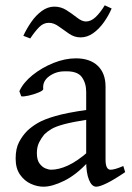

<svg xmlns="http://www.w3.org/2000/svg" viewBox="-20 -689 499 724"><path d="M452 -40Q411 -12 383.5 1.5Q356 15 343 15Q326 15 315.5 -11Q305 -37 305 -80V-343Q305 -376 288 -399Q271 -422 223 -420Q191 -420 165.5 -401.5Q140 -383 143 -354Q144 -348 126 -340.5Q108 -333 88 -328.5Q68 -324 60 -326L53 -345Q68 -378 103 -406Q138 -434 181.5 -451.5Q225 -469 266 -469Q319 -469 348.5 -441Q378 -413 378 -362V-87Q378 -49 397 -49Q404 -49 415 -52Q426 -55 445 -63ZM310 -238Q253 -229 221.5 -220.5Q190 -212 174 -202.5Q158 -193 147 -182Q136 -169 127.5 -152Q119 -135 119 -112Q119 -86 129 -72.5Q139 -59 151.5 -54Q164 -49 172 -49Q202 -49 236.5 -65Q271 -81 310 -115L313 -79Q268 -30 222.5 -7.5Q177 15 144 15Q120 15 96 4Q72 -7 55.5 -30.5Q39 -54 39 -91Q39 -129 52 -153.5Q65 -178 83 -196Q100 -212 123 -225.5Q146 -239 189 -251.5Q232 -264 310 -275ZM401 -657Q390 -631 372 -605.5Q354 -580 331.5 -564Q309 -548 284 -548Q261 -548 241 -561.5Q221 -575 202 -589Q183 -603 164 -603Q144 -603 128 -587Q112 -571 94 -544L68 -554Q80 -580 97.5 -605.5Q115 -631 137.5 -647.5Q160 -664 185 -664Q210 -664 231 -650.5Q252 -637 270.5 -622.5Q289 -608 304 -608Q323 -608 340.5 -624.5Q358 -641 375 -669Z"/></svg>

Font: ChillKai
Style: Regular
Weight: 400
Designer: ChillType
Foundry: 寒蝉字型
Version: Version 2.000